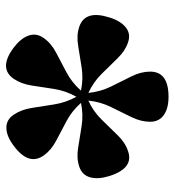

<svg xmlns="http://www.w3.org/2000/svg" viewBox="8 -818 570 626"><g transform="rotate(90 293.0 -505.0)"><path d="M236.5 -264Q202 -215 135.5 -264.5Q105 -287.5 96 -313.2Q87 -339 104 -362.5Q121 -387 151.8 -403Q182.5 -419 216 -436.8Q249.5 -454.5 275.5 -484Q237.5 -492 200.2 -486.2Q163 -480.5 129 -474.8Q95 -469 67 -478.5Q11.5 -497.5 37 -577Q48.5 -614 69.8 -630.5Q91 -647 118 -637.5Q145.5 -628.5 169.8 -603.5Q194 -578.5 220.8 -551.5Q247.5 -524.5 283 -508Q279 -547.5 262 -582.2Q245 -617 229.2 -648.2Q213.5 -679.5 213.5 -709.5Q213.5 -769.5 295.5 -769.5Q333.5 -769.5 355.2 -754Q377 -738.5 377 -709.5Q377 -679.5 361.5 -648Q346 -616.5 329 -582Q312 -547.5 308 -508Q343 -524 369.8 -551.2Q396.5 -578.5 420.8 -603.5Q445 -628.5 473 -637.5Q528.5 -657 554 -576.5Q565.5 -539.5 558 -513.5Q550.5 -487.5 523.5 -478.5Q495.5 -469 461.5 -474.8Q427.5 -480.5 390.5 -486.2Q353.5 -492 315.5 -484Q341.5 -454.5 375 -436.8Q408.5 -419 439 -403Q469.5 -387 487 -362.5Q521.5 -313.5 455 -264.5Q424.5 -241.5 397.8 -240.8Q371 -240 354.5 -264Q337.5 -288.5 332 -323.2Q326.5 -358 320.5 -396.2Q314.5 -434.5 295.5 -469Q276 -434.5 270 -396.2Q264 -358 258.8 -323.2Q253.5 -288.5 236.5 -264Z"/></g></svg>

Font: Fraunces 72pt SuperSoft
Style: Bold
Weight: 700
Version: Version 1.000;[0bf87f6ff]